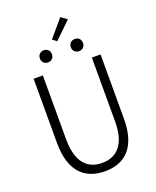

<svg xmlns="http://www.w3.org/2000/svg" viewBox="-197 -1222 1094 1348"><g transform="rotate(-20 350.0 -548.5)"><path d="M314 -983 345 -959 468 -1078 423 -1111ZM189 -886C189 -859 208 -841 234 -841C260 -841 279 -859 279 -886C279 -914 260 -932 234 -932C208 -932 189 -914 189 -886ZM420 -886C420 -859 440 -841 466 -841C492 -841 511 -859 511 -886C511 -914 492 -932 466 -932C440 -932 420 -914 420 -886ZM99 -288C99 -60 214 14 350 14C486 14 599 -60 599 -288V-768H534V-291C534 -107 450 -48 350 -48C251 -48 168 -107 168 -291V-768H99Z"/></g></svg>

Font: Kawkab Mono Light
Style: Regular
Weight: 300
Monospace: yes
Designer: Abdullah Arif
Foundry: Abdullah Arif
Version: Version 1.000;PS 000.500;hotconv 1.0.88;makeotf.lib2.5.64775